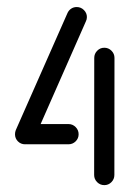

<svg xmlns="http://www.w3.org/2000/svg" viewBox="-20 -539 388 559"><path d="M208.9 -148.1Q208.9 -135.9 200.2 -127.4Q191.5 -118.9 179.3 -118.9H58.5Q46.3 -118.9 37.6 -127.4Q28.9 -135.9 28.9 -148.1Q28.9 -160.4 37.6 -169.1Q46.3 -177.8 58.5 -177.8H179.3Q191.5 -177.8 200.2 -169.1Q208.9 -160.4 208.9 -148.1ZM283.7 -400Q295.9 -400 304.6 -391.3Q313.3 -382.6 313.3 -370.4L313 -29.6Q313 -17.4 304.4 -8.7Q295.9 0 283.7 0Q271.5 0 262.8 -8.7Q254.1 -17.4 254.1 -29.6L254.4 -370.4Q254.4 -382.6 263 -391.3Q271.5 -400 283.7 -400ZM53 -118.9Q40.7 -118.9 32.2 -127.4Q23.7 -135.9 23.7 -148.1Q23.7 -154.4 25.9 -160L176.7 -501.5Q180.4 -509.3 187.4 -513.9Q194.4 -518.5 203.3 -518.5Q215.6 -518.5 224.3 -509.8Q233 -501.1 233 -489.3Q233 -482.6 230 -476.7L80 -136.3Q76.3 -128.5 69.1 -123.7Q61.9 -118.9 53 -118.9Z"/></svg>

Font: 26F Galaxy Sans Medium
Style: Regular
Weight: 500
Designer: C₂₉H₂₅N₃O₅
Version: Version 1.100